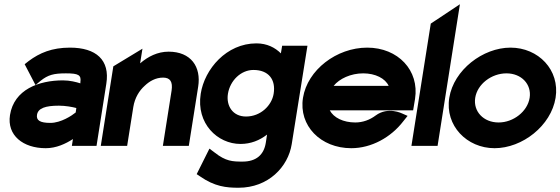

<svg xmlns="http://www.w3.org/2000/svg" viewBox="-20 -686 2636 903"><path d="M27 -145C12 -49 89 11 195 11C245 11 289 -10 323 -32L318 0H434L480 -292C498 -404 432 -462 309 -462C224 -462 166 -437 115 -399L96 -384L147 -286L171 -306C206 -334 233 -341 290 -341C350 -341 363 -333 358 -299V-294C339 -300 309 -308 276 -308C163 -308 46 -265 27 -145ZM154 -146C159 -177 193 -189 257 -189C288 -189 320 -183 339 -178L336 -157C319 -143 267 -108 217 -108C168 -108 150 -120 154 -146Z M454 0H578L607 -183C614 -226 635 -260 661 -283C683 -304 712 -321 747 -321C781 -321 793 -301 787 -260L746 0H868L912 -278C927 -372 878 -443 773 -443C721 -443 676 -420 639 -388L650 -457L513 -374Z M924 -245C902 -105 1003 -9 1111 -9C1160 -9 1201 -26 1236 -53L1230 -14C1221 42 1185 74 1121 74C1074 74 1042 73 989 31L965 13L905 133L920 143C990 192 1045 197 1102 197C1242 197 1335 99 1352 -8L1426 -471H1307L1301 -435C1274 -462 1236 -482 1186 -482C1045 -482 942 -361 924 -245ZM1052 -245C1062 -307 1113 -357 1172 -357C1243 -357 1278 -312 1267 -245C1258 -190 1206 -138 1137 -138C1074 -138 1043 -189 1052 -245Z M1405 -226C1384 -95 1488 11 1632 11C1727 11 1819 -40 1877 -116L1897 -141L1872 -152C1872 -152 1805 -186 1747 -143C1719 -122 1686 -110 1651 -110C1594 -110 1549 -133 1531 -167H1923L1932 -221C1953 -355 1852 -462 1707 -462C1563 -462 1426 -357 1405 -226ZM1549 -282C1576 -316 1630 -341 1688 -341C1746 -341 1792 -317 1808 -282Z M1915 0H2038L2143 -666L2006 -575Z M2093 -226C2072 -95 2176 11 2306 11C2437 11 2572 -95 2593 -226C2614 -357 2512 -462 2381 -462C2251 -462 2114 -357 2093 -226ZM2215 -226C2225 -290 2291 -341 2362 -341C2432 -341 2481 -290 2471 -226C2461 -162 2395 -110 2325 -110C2254 -110 2205 -162 2215 -226Z"/></svg>

Font: Charger Pro
Style: UltraNarObl
Weight: 900
Designer: Jasper
Foundry: Cannot Into Space Fonts
Version: Version 1.09